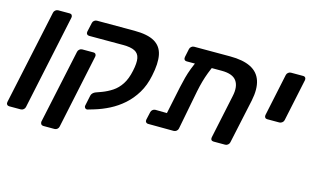

<svg xmlns="http://www.w3.org/2000/svg" viewBox="-93 -823 2042 1266"><g transform="rotate(15 927.5 -190.0)"><path d="M18 124Q8 124 2.5 117Q-3 110 -1 100L137 -547Q139 -557 147.5 -564Q156 -571 166 -571H245Q255 -571 260 -564Q265 -557 263 -547L126 100Q124 110 115.5 117Q107 124 97 124Z M269 191Q259 191 253.5 184Q248 177 249 167L357 -339Q359 -349 367.5 -356Q376 -363 386 -363H462Q473 -363 478 -356Q483 -349 481 -339L374 167Q372 177 364 184Q356 191 345 191ZM522 11Q512 13 505.5 6Q499 -1 501 -11L516 -82Q518 -92 526 -100Q534 -108 545 -112L584 -126Q621 -140 653.5 -161.5Q686 -183 710 -219.5Q734 -256 746 -314Q758 -369 752 -401Q746 -433 718.5 -447Q691 -461 639 -461H407Q397 -461 391.5 -468Q386 -475 388 -485L402 -548Q404 -558 412.5 -564.5Q421 -571 431 -571H686Q777 -571 824.5 -543.5Q872 -516 883.5 -459.5Q895 -403 876 -315Q862 -246 830.5 -194Q799 -142 756.5 -104.5Q714 -67 665 -42Q616 -17 566 -2Z M1071 -465Q1061 -465 1056 -472Q1051 -479 1053 -490L1065 -547Q1067 -557 1075.5 -564Q1084 -571 1094 -571H1340Q1428 -571 1481 -544.5Q1534 -518 1552 -463.5Q1570 -409 1553 -327L1488 -24Q1486 -14 1477.5 -7Q1469 0 1459 0H1380Q1369 0 1364 -6.5Q1359 -13 1361 -24L1424 -322Q1439 -390 1412.5 -427.5Q1386 -465 1311 -465ZM1191 -524H1226Q1248 -524 1254.5 -515Q1261 -506 1256 -494Q1239 -458 1227 -426.5Q1215 -395 1206 -363Q1197 -331 1189 -292L1137 -24Q1135 -14 1126.5 -7Q1118 0 1107 0L934 -1Q923 -1 917.5 -8Q912 -15 914 -25L926 -79Q928 -89 936.5 -96Q945 -103 955 -103L1034 -102L1073 -289Q1081 -326 1089.5 -358Q1098 -390 1110.5 -423Q1123 -456 1142 -495Q1149 -507 1159.5 -515.5Q1170 -524 1191 -524Z M1683 -234Q1673 -234 1668 -241Q1663 -248 1665 -258L1726 -547Q1728 -557 1736.5 -564Q1745 -571 1755 -571H1838Q1849 -571 1854 -564Q1859 -557 1857 -547L1796 -258Q1794 -248 1785 -241Q1776 -234 1766 -234Z"/></g></svg>

Font: Rubik Medium
Style: Italic
Weight: 500
Italic angle: -12°
Designer: Hubert and Fischer
Foundry: Hubert and Fischer
Version: Version 2.300;gftools[0.9.30]